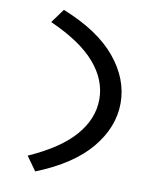

<svg xmlns="http://www.w3.org/2000/svg" viewBox="-95 -778 871 1039"><g transform="rotate(10 340.5 -258.0)"><path d="M170 186 115 109Q284 34 364 -58.5Q444 -151 444 -258Q444 -365 364 -457.5Q284 -550 115 -625L171 -702Q369 -623 465 -506.5Q561 -390 561 -258Q561 -126 464.5 -9.5Q368 107 170 186Z"/></g></svg>

Font: Lexend Zetta
Style: Regular
Weight: 400
Designer: Bonnie Shaver-Troup, Thomas Jockin
Foundry: Lexend
Version: Version 1.007